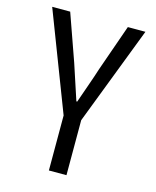

<svg xmlns="http://www.w3.org/2000/svg" viewBox="-111 -810 722 886"><g transform="rotate(15 250.0 -366.5)"><path d="M208 0V-262.7L27.3 -733.4H113.3L192.4 -509.8Q242.2 -360.4 248 -340.8H252Q260.7 -366.2 280.8 -422.9Q300.8 -479.5 310.5 -510.7L388.7 -733.4H472.7L292 -262.7V0Z"/></g></svg>

Font: GenEi Gothic M SemiLight
Style: Regular
Weight: 350
Designer: o_tamon (Modified); [Source Han Sans]
Ryoko NISHIZUKA  (kana & ideographs); Paul D. Hunt (Latin, Greek & Cyrillic); Wenl
Version: Version 1.1a;Original Version 1.004